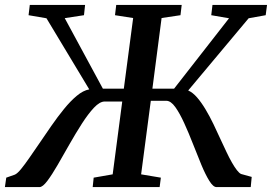

<svg xmlns="http://www.w3.org/2000/svg" viewBox="-50 -763 1109 783"><path d="M-30 0 -24.5 -38.5 11 -51Q21.5 -56 36 -73.8Q50.5 -91.5 69 -118.2Q87.5 -145 108.5 -175.5Q133 -211.5 158.8 -248.8Q184.5 -286 210.8 -318.2Q237 -350.5 263 -372.2Q289 -394 314 -398.5L139.5 -688.5L66.5 -701L71.5 -743H297L292.5 -701L214 -689L369.5 -401.5H455L493 -689.5L419 -701L424 -743H691L686 -701L609 -689.5L571.5 -401.5H660L884 -688.5L811.5 -701L816.5 -743H1039L1033.5 -701L964 -688.5L717.5 -394Q736 -386 753.8 -365.5Q771.5 -345 788.2 -317Q805 -289 820.5 -256.8Q836 -224.5 850.5 -192.5Q862.5 -166.5 873.8 -142.8Q885 -119 895.8 -100.2Q906.5 -81.5 916 -69.2Q925.5 -57 933 -53.5L976.5 -41.5L972.5 0H833Q819.5 0 803.8 -25.2Q788 -50.5 771.2 -90.8Q754.5 -131 737 -176Q719.5 -221 701.2 -261Q683 -301 664.8 -326.5Q646.5 -352 628 -352H565L525.5 -52L606 -38.5L601 0H328L332 -38.5L409.5 -52L448.5 -349H377Q357 -349 333.2 -323.8Q309.5 -298.5 284 -258.8Q258.5 -219 233.2 -174.5Q208 -130 185 -90.2Q162 -50.5 143 -25.2Q124 0 111 0Z"/></svg>

Font: Merriweather 36pt Medium
Style: Italic
Weight: 500
Italic angle: -7.8°
Version: Version 2.101